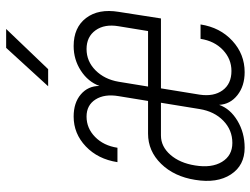

<svg xmlns="http://www.w3.org/2000/svg" viewBox="-118 -708 835 640"><g transform="rotate(-90 300.0 -387.5)"><path d="M128 10Q69 10 39 -36Q9 -82 21 -155Q32 -225 74.5 -268.5Q117 -312 175 -312H284L300 -410Q308 -457 289 -487Q270 -517 232 -517Q193 -517 164 -488.5Q135 -460 128 -414H80Q90 -479 132.5 -519.5Q175 -560 232 -560Q278 -560 306 -536Q334 -512 334 -474Q348 -512 385 -536Q422 -560 467 -560Q529 -560 560.5 -518.5Q592 -477 581 -410L559 -269H326L305 -140Q298 -93 319.5 -63.5Q341 -34 384 -34Q424 -34 454 -62.5Q484 -91 491 -137H539Q529 -72 484.5 -31Q440 10 380 10Q334 10 303.5 -14Q273 -38 271 -75Q258 -38 218 -14Q178 10 128 10ZM332 -312H517L533 -410Q541 -457 519.5 -487Q498 -517 457 -517Q416 -517 386 -487Q356 -457 348 -410ZM144 -31Q187 -31 218 -61Q249 -91 257 -140L278 -269H169Q132 -269 104.5 -237.5Q77 -206 69 -155Q60 -100 81 -65.5Q102 -31 144 -31ZM333 -645 461 -785H524L390 -645Z"/></g></svg>

Font: JetBrains Mono Thin
Style: Italic
Weight: 100
Italic angle: -9°
Monospace: yes
Designer: Philipp Nurullin, Konstantin Bulenkov
Foundry: JetBrains
Version: Version 2.305; ttfautohint (v1.8.4.7-5d5b)